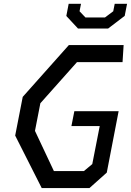

<svg xmlns="http://www.w3.org/2000/svg" viewBox="-20 -960 668 980"><path d="M193 0H436.5L525 -79L585.5 -392.5H359.5L344.5 -316.5H489L451 -122.5L408.5 -87H255L158.5 -292L186 -433L373 -643H605.5L611 -730H331.5L96 -465.5L57.5 -268ZM318.5 -878.5 378 -814.5H532L616.5 -879L628.5 -940.5H565.5L558 -902.5L516 -871H416L386 -902.5L393.5 -940.5H330.5Z"/></svg>

Font: Monaspace Krypton
Style: Italic
Weight: 400
Italic angle: -11°
Designer: Riley Cran & the Lettermatic Team
Foundry: Lettermatic
Version: Version 1.101 (Monaspace Krypton)